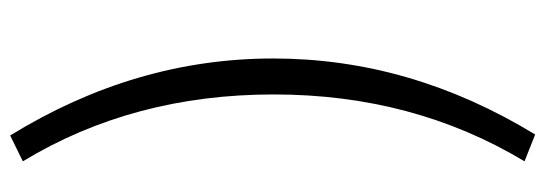

<svg xmlns="http://www.w3.org/2000/svg" viewBox="-361 -494 1052 370"><g transform="rotate(-90 165.0 -309.0)"><path d="M90.8 196.3C188.5 36.1 237.3 -131.8 237.3 -308.6C237.3 -486.3 187.5 -655.3 88.9 -815.4L39.1 -791C125 -649.4 168 -488.3 168 -307.6C168 -127.9 125 33.2 39.1 175.8Z"/></g></svg>

Font: Gen Shin Gothic P Normal
Style: Regular
Weight: 300
Designer: [Source Han Sans]
Ryoko NISHIZUKA  (kana & ideographs); Paul D. Hunt (Latin, Greek & Cyrillic); Wenlong ZHANG  (bopomofo
Version: Version 1.002.20150607